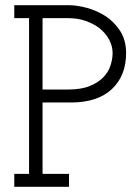

<svg xmlns="http://www.w3.org/2000/svg" viewBox="-20 -720 541 740"><path d="M246 0V-50H144V-325H254Q356 -325 411 -376.5Q466 -428 466 -515Q466 -565 443.5 -600Q421 -635 388 -657Q354 -679 315.5 -689.5Q277 -700 245 -700H35V-650H92V-50H35V0ZM144 -650H244Q280 -650 311 -639Q342 -628 365 -610Q388 -591 401 -566.5Q414 -542 414 -515Q414 -493 406 -468Q398 -443 379 -423Q359 -402 326 -388.5Q293 -375 243 -375H144Z"/></svg>

Font: Josefin Slab Thin Medium
Style: Regular
Weight: 500
Version: Version 2.000